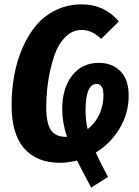

<svg xmlns="http://www.w3.org/2000/svg" viewBox="-20 -730 635 880"><path d="M569.8 -292Q569.8 -210 528.3 -141.1Q486.8 -72.3 418.9 -30.8Q437 9.8 475.1 81.1L397.9 129.9Q345.2 30.8 333 5.9Q289.6 16.1 254.9 16.1Q148.4 16.1 90.8 -49.8Q33.2 -115.7 33.2 -247.1Q33.2 -318.8 45.4 -385.5Q57.6 -452.1 83.5 -511.5Q109.4 -570.8 146.5 -614.7Q183.6 -658.7 237.3 -684.3Q291 -710 355 -710Q458 -710 524.9 -631.8L443.8 -551.8Q401.4 -592.8 354 -592.8Q311 -592.8 278.1 -558.8Q245.1 -524.9 227.3 -470.2Q209.5 -415.5 200.7 -356.7Q191.9 -297.9 191.9 -237.8Q192.4 -162.6 214.1 -132.8Q235.8 -103 279.8 -103H287.1Q265.1 -168 265.1 -229Q265.1 -326.2 310.8 -384Q356.4 -441.9 433.1 -441.9Q493.7 -441.9 531.7 -403.8Q569.8 -365.7 569.8 -292ZM381.8 -138.2Q415.5 -164.1 434.8 -204.8Q454.1 -245.6 454.1 -293Q454.1 -345.2 422.9 -345.2Q372.1 -345.2 372.1 -223.1Q372.1 -177.7 381.8 -138.2Z"/></svg>

Font: Fira Sans Compressed
Style: Bold Italic
Weight: 700
Width: 3
Italic angle: -8°
Designer: Carrois Corporate & Edenspiekermann AG
Foundry: Carrois Corporate GbR & Edenspiekermann AG
Version: Version 4.203;PS 004.203;hotconv 1.0.88;makeotf.lib2.5.64775